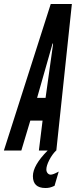

<svg xmlns="http://www.w3.org/2000/svg" viewBox="-48 -755 381 963"><path d="M-28.5 0H59L104 -150H165.5L147 0H234.5L312.5 -735H206.5ZM138 -264 213.5 -529 215.5 -536.5H218L217.5 -529L180.5 -264ZM180 188Q191.5 188 201.5 185.8Q211.5 183.5 225.5 177L246.5 105.5Q231 114 221.5 117.5Q212 121 206.5 121Q197 121 190.8 113.5Q184.5 106 184.5 95Q184.5 76.5 199 48Q213.5 19.5 233.5 0H191Q117 74.5 117 128.5Q117 188 180 188Z"/></svg>

Font: League Gothic SemiCondensed Italic
Style: Regular
Weight: 400
Width: 4
Designer: The League of Moveable Type
Version: Version 1.600; ttfautohint (v1.8.3)